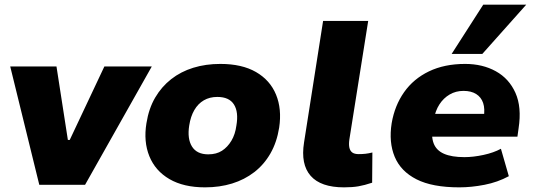

<svg xmlns="http://www.w3.org/2000/svg" viewBox="-20 -795 2298 826"><path d="M149 0 24 -509H223L272 -193H280L429 -509H633L346 0Z M862 11Q770 11 709 -24.5Q648 -60 622.5 -123Q597 -186 610 -265Q620 -328 647.5 -375Q675 -422 716.5 -454.5Q758 -487 811.5 -503.5Q865 -520 928 -520Q1021 -520 1081.5 -485Q1142 -450 1167.5 -388Q1193 -326 1181 -246Q1171 -183 1143.5 -135Q1116 -87 1074 -54.5Q1032 -22 978.5 -5.5Q925 11 862 11ZM876 -131Q911 -131 935 -146.5Q959 -162 975.5 -189.5Q992 -217 997 -255Q1007 -313 986.5 -345.5Q966 -378 915 -378Q882 -378 857 -363.5Q832 -349 816 -321.5Q800 -294 794 -255Q785 -198 806 -164.5Q827 -131 876 -131Z M1460 11Q1360 11 1316.5 -38.5Q1273 -88 1288 -182L1370 -705H1564L1483 -195Q1480 -174 1483 -160Q1486 -146 1495.5 -139Q1505 -132 1523 -132Q1539 -132 1552.5 -133.5Q1566 -135 1582 -139L1581 -9Q1548 2 1522 6.5Q1496 11 1460 11Z M1956 11Q1840 11 1772 -23.5Q1704 -58 1678 -120.5Q1652 -183 1665 -265Q1678 -341 1718.5 -398.5Q1759 -456 1825.5 -488Q1892 -520 1981 -520Q2056 -520 2113 -488.5Q2170 -457 2197.5 -395.5Q2225 -334 2211 -243L2206 -207H1810L1825 -305H2072L2061 -289Q2067 -327 2058.5 -352Q2050 -377 2028.5 -390.5Q2007 -404 1974 -404Q1941 -404 1914.5 -388.5Q1888 -373 1870.5 -346Q1853 -319 1846 -281L1842 -257Q1834 -209 1845.5 -178.5Q1857 -148 1890 -133.5Q1923 -119 1978 -119Q2016 -119 2060 -128.5Q2104 -138 2135 -155L2169 -37Q2121 -11 2064.5 0Q2008 11 1956 11ZM1923 -563 2059 -775H2244L2055 -563Z"/></svg>

Font: Nunito Sans 6pt Black
Style: Italic
Weight: 900
Italic angle: -9°
Version: Version 3.101;gftools[0.9.27]